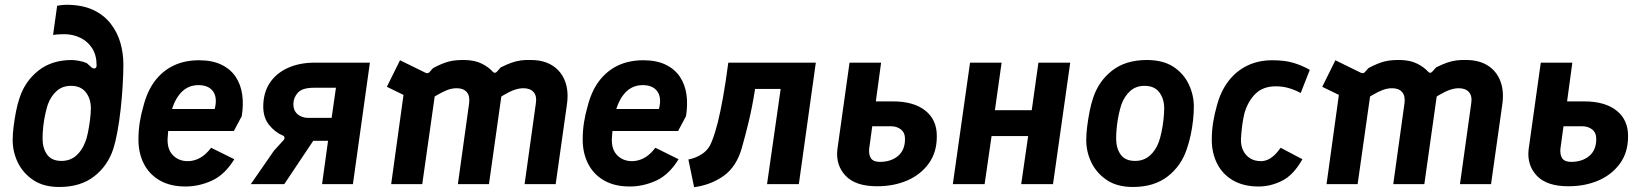

<svg xmlns="http://www.w3.org/2000/svg" viewBox="-20 -770 6862 803"><path d="M228 12Q162 12 119 -17Q76 -46 54.5 -90.5Q33 -135 33 -184Q33 -211 37 -242Q41 -273 47 -304Q53 -335 62 -361Q85 -431 141 -475Q197 -519 280 -519Q292 -519 311 -515.5Q330 -512 343 -506L364 -487Q372 -482 378 -484.5Q384 -487 384 -497Q384 -539 365.5 -568Q347 -597 316 -612Q285 -627 249 -627Q243 -627 230 -626.5Q217 -626 202 -624L219 -746Q231 -748 240 -749Q249 -750 257 -750Q323 -750 368.5 -729Q414 -708 442.5 -671.5Q471 -635 483.5 -591Q496 -547 496 -501Q496 -461 493 -411.5Q490 -362 484.5 -312Q479 -262 471 -219Q463 -176 454 -148Q431 -77 374 -32.5Q317 12 228 12ZM237 -97Q273 -97 298 -118.5Q323 -140 336 -175Q343 -191 348 -216.5Q353 -242 356.5 -269Q360 -296 360 -317Q360 -357 339 -384Q318 -411 277 -411Q241 -411 217 -389.5Q193 -368 180 -333Q175 -318 169.5 -293.5Q164 -269 161 -242Q158 -215 158 -191Q158 -150 177 -123.5Q196 -97 237 -97Z M756 10Q692 10 648 -15.5Q604 -41 581.5 -85.5Q559 -130 559 -186Q559 -224 564.5 -258.5Q570 -293 579 -323Q595 -388 627.5 -431Q660 -474 706.5 -496Q753 -518 812 -518Q868 -518 906 -499.5Q944 -481 965.5 -449Q987 -417 993 -374.5Q999 -332 991 -284L958 -222H658L670 -314H878Q890 -362 871 -388Q852 -414 810 -414Q766 -414 736.5 -382Q707 -350 694 -293Q690 -272 686.5 -248Q683 -224 681 -191Q679 -145 703.5 -120.5Q728 -96 765 -96Q791 -96 815.5 -109Q840 -122 863 -152L960 -104Q920 -39 866 -14.5Q812 10 756 10Z M1029 0 1126 -140 1166 -184Q1171 -189 1169.5 -195.5Q1168 -202 1163 -203Q1130 -217 1105.5 -247.5Q1081 -278 1081 -324Q1081 -381 1107.5 -422Q1134 -463 1183 -485.5Q1232 -508 1297 -508H1527L1456 0H1327L1352 -181H1290L1169 0ZM1269 -277H1367L1385 -403H1293Q1244 -403 1225.5 -382Q1207 -361 1207 -335Q1207 -315 1215.5 -302.5Q1224 -290 1238.5 -283.5Q1253 -277 1269 -277Z M1616 0 1676 -434 1725 -345 1598 -407 1653 -518 1759 -466Q1769 -461 1776 -468L1791 -485Q1830 -506 1858.5 -513Q1887 -520 1926 -519Q1966 -518 1994.5 -504Q2023 -490 2042 -469Q2050 -461 2059 -471L2074 -488Q2100 -501 2120 -508Q2140 -515 2160 -517.5Q2180 -520 2205 -519Q2257 -518 2292.5 -494.5Q2328 -471 2343.5 -429.5Q2359 -388 2351 -333L2304 0H2174L2221 -337Q2226 -369 2211.5 -385Q2197 -401 2169 -401Q2151 -401 2131 -394Q2111 -387 2085 -371.5Q2059 -356 2020 -329L2081 -397L2025 0H1895L1942 -338Q1946 -369 1932 -385Q1918 -401 1890 -401Q1870 -401 1850.5 -393.5Q1831 -386 1805.5 -371Q1780 -356 1741 -332L1807 -430L1746 0Z M2614 10Q2550 10 2506 -15.5Q2462 -41 2439.5 -85.5Q2417 -130 2417 -186Q2417 -224 2422.5 -258.5Q2428 -293 2437 -323Q2453 -388 2485.5 -431Q2518 -474 2564.5 -496Q2611 -518 2670 -518Q2726 -518 2764 -499.5Q2802 -481 2823.5 -449Q2845 -417 2851 -374.5Q2857 -332 2849 -284L2816 -222H2516L2528 -314H2736Q2748 -362 2729 -388Q2710 -414 2668 -414Q2624 -414 2594.5 -382Q2565 -350 2552 -293Q2548 -272 2544.5 -248Q2541 -224 2539 -191Q2537 -145 2561.5 -120.5Q2586 -96 2623 -96Q2649 -96 2673.5 -109Q2698 -122 2721 -152L2818 -104Q2778 -39 2724 -14.5Q2670 10 2614 10Z M2883 13 2859 -103Q2892 -109 2919 -128Q2946 -147 2958 -181Q2971 -214 2982 -258Q2993 -302 3004 -363.5Q3015 -425 3026 -508H3392L3321 0H3188L3245 -398H3138Q3126 -322 3111.5 -262Q3097 -202 3083 -153Q3061 -74 3008 -35.5Q2955 3 2883 13Z M3648 9Q3558 9 3516.5 -35Q3475 -79 3482 -144L3533 -508H3665L3643 -346H3714Q3802 -346 3850.5 -307Q3899 -268 3898 -199Q3898 -133 3864.5 -86.5Q3831 -40 3775 -15.5Q3719 9 3648 9ZM3660 -93Q3706 -93 3735.5 -117.5Q3765 -142 3765 -189Q3765 -215 3748 -228.5Q3731 -242 3706 -242H3628L3615 -147Q3613 -122 3623 -107.5Q3633 -93 3660 -93Z M3965 0 4037 -508H4169L4141 -309H4295L4323 -508H4456L4384 0H4251L4280 -201H4127L4098 0Z M4718 12Q4652 12 4609 -17Q4566 -46 4544.5 -90.5Q4523 -135 4523 -184Q4523 -211 4527 -242Q4531 -273 4537 -304Q4543 -335 4552 -361Q4575 -431 4631.5 -475Q4688 -519 4776 -519Q4844 -519 4887 -491Q4930 -463 4951.5 -418Q4973 -373 4973 -324Q4973 -297 4969.5 -265.5Q4966 -234 4959.5 -204Q4953 -174 4944 -148Q4921 -77 4864 -32.5Q4807 12 4718 12ZM4727 -97Q4763 -97 4788 -118.5Q4813 -140 4826 -175Q4832 -191 4837.5 -216.5Q4843 -242 4846 -269Q4849 -296 4849 -317Q4849 -357 4828.5 -384Q4808 -411 4767 -411Q4731 -411 4707 -389.5Q4683 -368 4670 -333Q4665 -318 4659.5 -293.5Q4654 -269 4651 -242Q4648 -215 4648 -191Q4648 -150 4667 -123.5Q4686 -97 4727 -97Z M5244 10Q5181 10 5137 -15.5Q5093 -41 5070.5 -85.5Q5048 -130 5048 -186Q5048 -222 5053.5 -257Q5059 -292 5069 -327Q5085 -388 5117.5 -430.5Q5150 -473 5196.5 -495.5Q5243 -518 5301 -518Q5354 -518 5390 -507Q5426 -496 5458 -478L5420 -381Q5398 -393 5372 -401Q5346 -409 5316 -409Q5263 -409 5231.5 -378.5Q5200 -348 5185 -298Q5179 -274 5175.5 -247.5Q5172 -221 5170 -190Q5169 -161 5179.5 -140Q5190 -119 5209 -107.5Q5228 -96 5254 -96Q5267 -96 5280.5 -101.5Q5294 -107 5308 -119.5Q5322 -132 5336 -152L5427 -104Q5390 -38 5342 -14Q5294 10 5244 10Z M5528 0 5588 -434 5637 -345 5510 -407 5565 -518 5671 -466Q5681 -461 5688 -468L5703 -485Q5742 -506 5770.5 -513Q5799 -520 5838 -519Q5878 -518 5906.5 -504Q5935 -490 5954 -469Q5962 -461 5971 -471L5986 -488Q6012 -501 6032 -508Q6052 -515 6072 -517.5Q6092 -520 6117 -519Q6169 -518 6204.5 -494.5Q6240 -471 6255.5 -429.5Q6271 -388 6263 -333L6216 0H6086L6133 -337Q6138 -369 6123.5 -385Q6109 -401 6081 -401Q6063 -401 6043 -394Q6023 -387 5997 -371.5Q5971 -356 5932 -329L5993 -397L5937 0H5807L5854 -338Q5858 -369 5844 -385Q5830 -401 5802 -401Q5782 -401 5762.5 -393.5Q5743 -386 5717.5 -371Q5692 -356 5653 -332L5719 -430L5658 0Z M6539 9Q6449 9 6407.5 -35Q6366 -79 6373 -144L6424 -508H6556L6534 -346H6605Q6693 -346 6741.5 -307Q6790 -268 6789 -199Q6789 -133 6755.5 -86.5Q6722 -40 6666 -15.5Q6610 9 6539 9ZM6551 -93Q6597 -93 6626.5 -117.5Q6656 -142 6656 -189Q6656 -215 6639 -228.5Q6622 -242 6597 -242H6519L6506 -147Q6504 -122 6514 -107.5Q6524 -93 6551 -93Z"/></svg>

Font: Finlandica SemiBold
Style: Italic
Weight: 600
Italic angle: -8°
Designer: Niklas Ekholm, Juho Hiilivirta, Jaakko Suomalainen
Foundry: Helsinki Type Studio
Version: Version 1.063